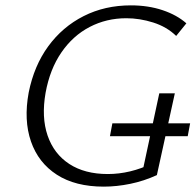

<svg xmlns="http://www.w3.org/2000/svg" viewBox="-20 -687 729 716"><path d="M367 9Q261 9 192 -35.5Q123 -80 95.5 -159.5Q68 -239 87 -342Q107 -442 160 -514.5Q213 -587 292 -627Q371 -667 468 -667Q533 -667 586.5 -649Q640 -631 675 -600L637 -553Q602 -587 551.5 -603Q501 -619 451 -619Q377 -619 314.5 -586.5Q252 -554 209 -491.5Q166 -429 150 -341Q134 -250 157.5 -181.5Q181 -113 238.5 -75.5Q296 -38 382 -38Q424 -38 465.5 -48Q507 -58 546 -77L509 -36L574 -339H632L565 -34Q517 -12 466 -1.5Q415 9 367 9ZM390 -179 399 -227H689L680 -179Z"/></svg>

Font: Ysabeau Office Light
Style: Italic
Weight: 300
Italic angle: -12°
Designer: Christian Thalmann (Catharsis Fonts)
Version: Version 2.001;gftools[0.9.30]; featfreeze: tnum,lnum,ss02